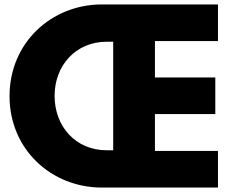

<svg xmlns="http://www.w3.org/2000/svg" viewBox="-20 -845 1050 865"><path d="M678 -660H962V-825H439C212 -825 23 -653 23 -412C23 -171 212 0 439 0H962V-165H678V-331H950V-496H678ZM490 -657V-168H461C321 -168 226 -275 226 -413C226 -550 321 -657 461 -657Z"/></svg>

Font: Hussar Techniczny
Style: Bold 
Weight: 700
Foundry: Cannot Into Space Fonts
Version: Version 0.77